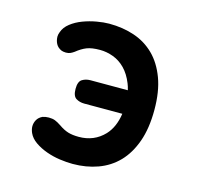

<svg xmlns="http://www.w3.org/2000/svg" viewBox="-88 -652 776 755"><g transform="rotate(15 300.0 -275.0)"><path d="M526 -278Q526 -203 506.5 -148.5Q487 -94 453 -59Q419 -24 372 -7Q325 10 270 10Q246 10 217.5 6Q189 2 162.5 -7.5Q136 -17 115 -31.5Q94 -46 85 -66Q82 -73 80.5 -79.5Q79 -86 79 -92Q79 -106 86 -118.5Q93 -131 108 -138Q114 -140 120 -141Q126 -142 133 -142Q148 -142 158.5 -138Q169 -134 184 -124Q204 -110 222 -104.5Q240 -99 266 -99Q328 -99 369 -142Q400 -175 408 -231H253Q234 -231 219.5 -240Q205 -249 205 -278.5Q205 -308 219.5 -317Q234 -326 253 -326H405Q402 -340 397 -352Q383 -387 361.5 -409Q340 -431 313 -441Q286 -451 259 -451Q225 -451 205 -443Q185 -435 164 -418Q157 -413 149.5 -409.5Q142 -406 131 -406Q125 -406 120.5 -407Q116 -408 113 -409Q97 -416 90 -429.5Q83 -443 83 -459Q83 -463 84 -467.5Q85 -472 87 -477Q94 -498 114.5 -514Q135 -530 161.5 -540Q188 -550 216.5 -555Q245 -560 267 -560Q323 -560 370 -544Q417 -528 451.5 -494Q486 -460 506 -406.5Q526 -353 526 -278Z"/></g></svg>

Font: Maple Mono SemiBold
Style: Regular
Weight: 600
Monospace: yes
Designer: subframe7536
Version: Version 7.000